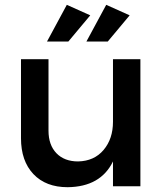

<svg xmlns="http://www.w3.org/2000/svg" viewBox="-20 -780 693 804"><path d="M67.9 -201.2V-532.2H183.1V-232.9Q183.1 -172.9 216.3 -138.4Q249.5 -104 307.1 -104Q374.5 -105.5 413.8 -152.1Q453.1 -198.7 453.1 -270V-532.2H567.9V0H453.1V-104Q401.4 2.4 263.2 3.9Q171.9 3.9 119.9 -51Q67.9 -106 67.9 -201.2ZM176.8 -606 259.8 -759.8 357.9 -715.8 266.1 -606ZM341.8 -606 424.8 -759.8 522.9 -715.8 431.2 -606Z"/></svg>

Font: Trueno
Style: Rg
Weight: 400
Designer: Julieta Ulanovsky
Foundry: Julieta Ulanovsky
Version: Version 3.001b